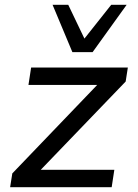

<svg xmlns="http://www.w3.org/2000/svg" viewBox="-20 -776 573 796"><path d="M22 0 31 -57 408 -450V-424H98L109 -496H510L501 -438L121 -43V-72H454L443 0ZM280 -560 198 -756H263L330 -616L441 -756H505L364 -560Z"/></svg>

Font: Nunito Sans 7pt
Style: Italic
Weight: 400
Italic angle: -9°
Designer: Vernon Adams
Foundry: Vernon Adams
Version: Version 3.101;gftools[0.9.27]